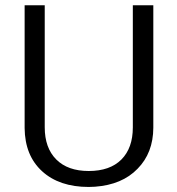

<svg xmlns="http://www.w3.org/2000/svg" viewBox="-20 -724 688 746"><path d="M575.7 -703.6V-227.5Q575.2 -129.9 514.6 -68.4Q484.4 -37.1 443.1 -19.8Q401.9 -2.4 349.1 1.5L324.7 2.4Q210.4 2.4 143.6 -58.6Q76.7 -119.6 75.7 -226.6V-703.6H153.8V-229.5Q153.8 -149.4 198.5 -104.5Q243.2 -59.6 324.7 -59.6Q407.2 -59.6 451.7 -104.2Q496.1 -148.9 496.1 -229V-703.6Z"/></svg>

Font: Vazir Light
Style: Light
Weight: 300
Designer: Saber Rastikerdar
Foundry: Saber Rastikerdar
Version: Version 30.0.0